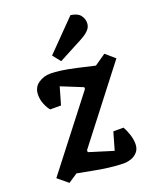

<svg xmlns="http://www.w3.org/2000/svg" viewBox="-164 -826 747 919"><g transform="rotate(-20 210.0 -366.0)"><path d="M307.2 11.4Q288.2 11.4 265.4 9.5Q242.7 7.7 216.8 4.2Q190.9 0.7 160.5 -5.2L76.1 -21.1L29 10.1L-22.5 -32.5L252.3 -386.8V-396L143.1 -440.3L117.7 -351.9H62.7Q51.3 -364.3 41.5 -387.7Q31.7 -411 31.7 -435.8Q31.7 -473.8 59.2 -493.4Q86.7 -513 122.6 -513Q143.9 -513 176.6 -508.5Q209.2 -504 251.2 -494.4L339.9 -474.1L397.3 -513.6L443.9 -473.3L161.5 -108.2V-98.2L284.9 -60L310.6 -149.9H362.4Q373 -132 381.4 -106.4Q389.7 -80.8 389.7 -57.6Q389.7 -32.6 376.2 -17.1Q362.7 -1.6 343.7 4.9Q324.7 11.4 307.2 11.4ZM191.2 -550.8 159.1 -591 307.9 -742.8Q342.4 -738.3 356.4 -720.7Q370.3 -703 370.3 -681.8Q370.3 -663.3 359.4 -649.8Q348.4 -636.3 329.1 -624.5Q309.9 -612.8 284 -599.9Z"/></g></svg>

Font: Faustina Light
Style: Italic
Weight: 300
Italic angle: -8°
Designer: Alfonso Garcia
Foundry: http://www.omnibus-type.com
Version: Version 1.200